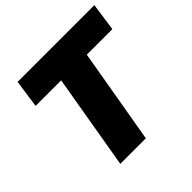

<svg xmlns="http://www.w3.org/2000/svg" viewBox="-179 -879 1047 1047"><g transform="rotate(-45 344.0 -356.0)"><path d="M270 -550H73L96 -712H688L665 -550H468L373 0H176Z"/></g></svg>

Font: Nebula Sans Black
Style: Regular
Weight: 900
Italic angle: -9°
Designer: Paul D. Hunt for Adobe (as Source Sans)
Foundry: Nebula Entertainment & Broadcasting LLC
Version: Version 1.010